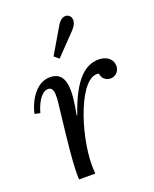

<svg xmlns="http://www.w3.org/2000/svg" viewBox="-142 -844 742 925"><g transform="rotate(-20 228.5 -381.5)"><path d="M188 -599.1 211.9 -579.1 314.9 -686C349.6 -723.1 335.9 -747.1 327.6 -754.9C321.8 -761.2 293 -776.9 265.6 -731ZM195.3 -293C219.2 -416 224.1 -511.2 136.7 -511.2C57.1 -511.2 16.1 -417 6.8 -370.1L34.7 -364.3C54.7 -435.1 85.9 -460.9 107.9 -460.9C135.7 -460.9 135.7 -430.2 134.8 -402.8C133.8 -381.8 129.9 -360.8 115.7 -231C102.1 -105 100.1 -60.1 100.1 -25.9C100.1 -15.1 100.1 -8.8 101.1 0H184.1C183.1 -17.1 182.1 -22.9 182.1 -43C182.1 -205.1 272 -467.8 364.7 -446.8C368.2 -420.4 386.7 -405.3 411.1 -405.3C439.5 -405.3 457 -429.2 457 -453.1C457 -488.8 426.8 -511.2 386.7 -511.2C321.8 -511.2 256.3 -465.8 198.2 -293Z"/></g></svg>

Font: Lora Italic
Style: Regular
Weight: 400
Italic angle: -3°
Designer: Olga Karpushina, Alexei Vanyashin
Foundry: Cyreal
Version: Version 1.011;PS 001.011;hotconv 1.0.70;makeotf.lib2.5.58329